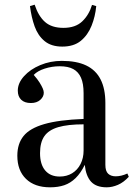

<svg xmlns="http://www.w3.org/2000/svg" viewBox="-20 -786 571 820"><path d="M194 14Q128 14 91 -22Q54 -58 54 -121Q54 -172 80.5 -205Q107 -238 169 -256Q231 -274 337 -278V-388Q337 -429 326 -454Q315 -479 293 -491Q271 -503 235 -503Q202 -503 171 -493Q140 -483 124 -466Q140 -448 149 -433.5Q158 -419 162.5 -408.5Q167 -398 167 -390Q167 -373 152 -359.5Q137 -346 112 -346Q85 -346 70.5 -360Q56 -374 56 -399Q56 -431 82.5 -460.5Q109 -490 152 -508Q195 -526 244 -526Q307 -526 348 -506.5Q389 -487 409.5 -447Q430 -407 430 -346V-82Q430 -55 442 -44Q454 -33 474 -33Q486 -33 498.5 -36Q511 -39 524 -45L530 -31Q508 -7 483.5 3.5Q459 14 436 14Q391 14 369 -10Q347 -34 342 -82Q325 -47 303 -25.5Q281 -4 254.5 5Q228 14 194 14ZM235 -32Q265 -32 288 -46Q311 -60 324 -85.5Q337 -111 337 -143V-255Q270 -255 229 -243Q188 -231 169.5 -204.5Q151 -178 151 -132Q151 -84 173 -58Q195 -32 235 -32ZM246 -587Q199 -587 170.5 -610.5Q142 -634 128 -673Q114 -712 108 -760L128 -766Q144 -717 172.5 -692Q201 -667 251 -667Q302 -667 331 -694.5Q360 -722 373 -765L391 -760Q387 -716 371 -676Q355 -636 325 -611.5Q295 -587 246 -587Z"/></svg>

Font: Literata 60pt
Style: Regular
Weight: 400
Designer: Latin by Veronika Burian and Jose Scaglione. Greek by Irene Vlachou. Cyrillic by Vera Evstafieva.
Foundry: TypeTogether
Version: Version 3.002